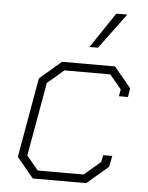

<svg xmlns="http://www.w3.org/2000/svg" viewBox="-52 -762 621 805"><g transform="rotate(5 258.5 -359.5)"><path d="M46 -85 105 -420 196 -498H419L490 -412L484 -375H446L451 -404L402 -463H209L140 -404L85 -94L134 -35H327L396 -94L402 -123H440L431 -77L341 0H116ZM405 -719H451L341 -570H305Z"/></g></svg>

Font: Chakra Petch ExtraLight
Style: Italic
Weight: 275
Italic angle: -10°
Designer: Katatrad Aksorn Co.,Ltd.
Foundry: Cadson Demak Co.,Ltd.
Version: Version 1.000; ttfautohint (v1.6)